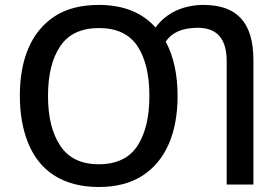

<svg xmlns="http://www.w3.org/2000/svg" viewBox="-20 -745 1132 775"><path d="M696.8 -357.9C696.8 -444.3 680.7 -517.6 648.9 -577.1C672.9 -612.8 713.9 -632.8 778.8 -632.8C856.4 -632.8 895 -587.9 895 -498V0H1002.9V-502C1002.9 -658.2 933.1 -725.1 800.8 -725.1C722.7 -725.1 650.9 -694.3 607.9 -633.8C555.7 -692.9 480 -725.1 379.9 -725.1C307.1 -725.1 247.6 -710 200.7 -679.2C106.4 -617.7 60.1 -505.9 60.1 -358.9C60.1 -285.2 71.8 -220.2 94.7 -165C140.6 -54.2 234.9 9.8 378.9 9.8C448.7 9.8 507.8 -5.4 555.2 -36.1C649.9 -97.2 696.8 -210 696.8 -357.9ZM173.8 -357.9C173.8 -443.4 190.4 -510.3 223.6 -559.1C256.3 -607.4 308.6 -631.8 379.9 -631.8C450.7 -631.8 502 -607.4 534.7 -559.1C566.9 -510.3 583 -443.4 583 -357.9C583 -272.5 566.9 -205.6 534.7 -156.2C502 -106.9 450.2 -82 378.9 -82C308.1 -82 256.3 -106.9 223.6 -156.2C190.4 -205.6 173.8 -272.5 173.8 -357.9Z"/></svg>

Font: Noto Reveo Sans
Style: Regular
Weight: 500
Designer: Monotype Design Team
Foundry: Monotype Imaging Inc.
Version: Version 2.007